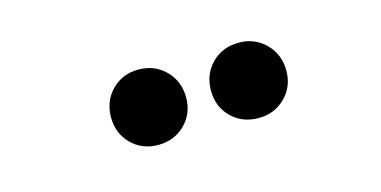

<svg xmlns="http://www.w3.org/2000/svg" viewBox="-32 -1011 688 347"><g transform="rotate(-15 312.0 -837.5)"><path d="M421.5 -767Q390.5 -767 370.5 -787Q350.5 -807 350.5 -837Q350.5 -867.5 370.5 -887.8Q390.5 -908 421.5 -908Q451 -908 471.2 -887.8Q491.5 -867.5 491.5 -837Q491.5 -807 471.2 -787Q451 -767 421.5 -767ZM233.5 -767Q203.5 -767 183.5 -787Q163.5 -807 163.5 -837Q163.5 -867.5 183.5 -887.8Q203.5 -908 233.5 -908Q263.5 -908 283.8 -887.8Q304 -867.5 304 -837Q304 -807 283.8 -787Q263.5 -767 233.5 -767Z"/></g></svg>

Font: Undotted
Style: Bold
Weight: 700
Designer: Delve Withrington, Dave Bailey, Thomas Jockin
Foundry: Delve Fonts LLC
Version: Version 4.000